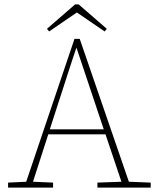

<svg xmlns="http://www.w3.org/2000/svg" viewBox="-20 -859 721 879"><path d="M17 0V-23L100 -27L321 -681H345L570 -27L670 -23V0H426V-23L536 -27L463 -244H201L131 -27L223 -23V0ZM313 -591 208 -267H455L330 -641ZM340 -839 469 -727 459 -715 332 -802 205 -715 195 -727 324 -839Z"/></svg>

Font: Source Serif 4 SmText ExtraLight
Style: Regular
Weight: 200
Designer: Frank Grießhammer
Foundry: Adobe
Version: Version 4.005;hotconv 1.1.0;makeotfexe 2.6.0